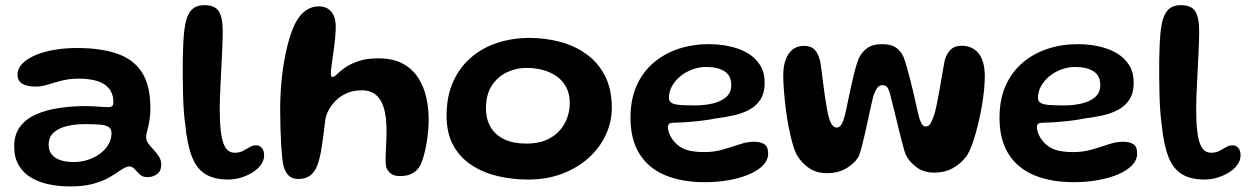

<svg xmlns="http://www.w3.org/2000/svg" viewBox="-20 -650 4734 724"><path d="M244 53Q202.5 53 164.8 45.2Q127 37.5 97.2 19.8Q67.5 2 50.5 -27Q33.5 -56 33.5 -97.5Q33.5 -143 56 -172.8Q78.5 -202.5 117.2 -219.2Q156 -236 204.5 -243Q253 -250 305 -250Q320 -250 335.5 -249Q351 -248 364.2 -247Q377.5 -246 386.5 -246Q398.5 -246 403 -250.2Q407.5 -254.5 407.5 -264.5Q407.5 -280.5 403.5 -293Q399.5 -305.5 392 -315Q384.5 -324.5 374 -331.5Q357 -343 331.8 -348.2Q306.5 -353.5 277.5 -353.5Q242.5 -353.5 213.8 -346.2Q185 -339 160.8 -331.2Q136.5 -323.5 114.5 -323.5Q82 -323.5 64 -334.2Q46 -345 46 -368.5Q46 -391.5 64 -410Q82 -428.5 113 -441.8Q144 -455 184.5 -462Q225 -469 270 -469Q360.5 -469 422.2 -447.5Q484 -426 515.5 -376.8Q547 -327.5 547 -243Q547 -220 544.5 -202.8Q542 -185.5 539 -172.8Q536 -160 533.5 -150.5Q531 -141 531 -133Q531 -120 539.5 -108.5Q548 -97 559.5 -85Q571 -73 579.5 -59.5Q588 -46 588 -29.5Q588 -4.5 571.8 6.8Q555.5 18 535.5 18Q518 18 507.2 7.8Q496.5 -2.5 487.8 -12.5Q479 -22.5 467.5 -22.5Q460.5 -22.5 451.8 -18.2Q443 -14 430.5 -5.5Q415.5 5.5 391.5 19.2Q367.5 33 331.8 43Q296 53 244 53ZM258.5 -39Q285 -39 310.5 -47Q336 -55 356.2 -69.8Q376.5 -84.5 388.5 -104.5Q400.5 -124.5 400.5 -148Q400.5 -163.5 390.2 -170.8Q380 -178 358 -180Q336 -182 300.5 -182Q265 -182 233.5 -174.8Q202 -167.5 182.8 -150.5Q163.5 -133.5 163.5 -104Q163.5 -82 175.2 -67.5Q187 -53 208.2 -46Q229.5 -39 258.5 -39Z M840.5 27Q788 27 754.8 6.8Q721.5 -13.5 703.8 -59Q686 -104.5 678.5 -180Q675.5 -201 673.2 -231Q671 -261 670.2 -295Q669.5 -329 669.2 -362.2Q669 -395.5 669.2 -423.5Q669.5 -451.5 670.5 -469.5Q672 -522.5 678.5 -558.2Q685 -594 702 -612.2Q719 -630.5 751 -630.5Q790.5 -630.5 805.2 -607.2Q820 -584 820 -530.5Q820 -517 819.2 -495.2Q818.5 -473.5 817.2 -447Q816 -420.5 814.5 -392Q813 -363.5 811.8 -336Q810.5 -308.5 809.5 -284.8Q808.5 -261 808.5 -244Q808.5 -192.5 812.2 -159.2Q816 -126 823.2 -107.5Q830.5 -89 841 -81.5Q851.5 -74 865 -74Q883 -74 896.2 -81Q909.5 -88 921.2 -95Q933 -102 945.5 -102Q959.5 -102 967.8 -91.8Q976 -81.5 976 -64.5Q976 -45.5 964 -28.8Q952 -12 932.2 0.2Q912.5 12.5 888.5 19.8Q864.5 27 840.5 27Z M1105.5 25Q1082.5 25 1069.5 13Q1056.5 1 1049.5 -22.5Q1046.5 -34 1044.2 -55Q1042 -76 1040.2 -104.5Q1038.5 -133 1037.5 -167.8Q1036.5 -202.5 1036.5 -242Q1036.5 -275.5 1038.8 -310.5Q1041 -345.5 1045.5 -380Q1050 -414.5 1056.8 -447.2Q1063.5 -480 1072.5 -509Q1081.5 -538 1093 -561.5Q1109.5 -593.5 1132 -609.8Q1154.5 -626 1182.5 -626Q1212 -626 1229 -606.2Q1246 -586.5 1246 -549.5Q1246 -532.5 1244.2 -512Q1242.5 -491.5 1239.8 -471Q1237 -450.5 1234.2 -431.2Q1231.5 -412 1229.5 -396.8Q1227.5 -381.5 1227.5 -373Q1227.5 -359.5 1234 -359.5Q1240 -359.5 1250.8 -370.2Q1261.5 -381 1280.8 -394.8Q1300 -408.5 1330.8 -419.2Q1361.5 -430 1407 -430Q1462 -430 1498.8 -410Q1535.5 -390 1557 -356.5Q1578.5 -323 1587.5 -282Q1596.5 -241 1596.5 -198.5Q1596.5 -177.5 1594.2 -153.5Q1592 -129.5 1587.8 -106Q1583.5 -82.5 1577.8 -62Q1572 -41.5 1565.5 -27.5Q1554.5 -7 1535.8 3.5Q1517 14 1489 14Q1466.5 14 1454.2 4.8Q1442 -4.5 1436 -20.5Q1434 -31 1434 -48.2Q1434 -65.5 1435.2 -87.5Q1436.5 -109.5 1437.2 -133.2Q1438 -157 1437 -179.5Q1436 -203.5 1431.5 -226.5Q1427 -249.5 1417 -268.2Q1407 -287 1389.2 -298.2Q1371.5 -309.5 1344.5 -309.5Q1311.5 -309.5 1286.8 -298.2Q1262 -287 1245 -269.5Q1228 -252 1218.2 -232.8Q1208.5 -213.5 1206.5 -197Q1203 -167 1199.8 -142Q1196.5 -117 1193.2 -96.2Q1190 -75.5 1186 -58.2Q1182 -41 1176.5 -26Q1167 -1 1149.2 12Q1131.5 25 1105.5 25Z M1971.5 27Q1911.5 27 1856.5 14Q1801.5 1 1758 -27.5Q1714.5 -56 1689.2 -102Q1664 -148 1664 -214Q1664 -286.5 1688.5 -341.2Q1713 -396 1756 -433Q1799 -470 1855.8 -488.5Q1912.5 -507 1977 -507Q2037 -507 2092.8 -492Q2148.5 -477 2192.2 -445.2Q2236 -413.5 2261.5 -363.5Q2287 -313.5 2287 -244Q2287 -190.5 2264.5 -141.8Q2242 -93 2200 -55Q2158 -17 2100.2 5Q2042.5 27 1971.5 27ZM1965 -108.5Q2009 -108.5 2040.2 -122.2Q2071.5 -136 2091 -158.5Q2110.5 -181 2119.5 -207.8Q2128.5 -234.5 2128.5 -261Q2128.5 -297 2114.5 -322.5Q2100.5 -348 2077 -363.8Q2053.5 -379.5 2024.5 -386.8Q1995.5 -394 1965.5 -394Q1926 -394 1891 -377.2Q1856 -360.5 1834.2 -326.8Q1812.5 -293 1812.5 -242Q1812.5 -200.5 1830.2 -170.5Q1848 -140.5 1882 -124.5Q1916 -108.5 1965 -108.5Z M2637.5 37Q2552 37 2489 11Q2426 -15 2391.8 -69Q2357.5 -123 2357.5 -206Q2357.5 -275 2380.5 -326.8Q2403.5 -378.5 2444.2 -413.2Q2485 -448 2538.5 -465.8Q2592 -483.5 2652.5 -483.5Q2693.5 -483.5 2731.5 -475.2Q2769.5 -467 2799.2 -449.5Q2829 -432 2846.2 -404.5Q2863.5 -377 2863.5 -338Q2863.5 -300.5 2848.2 -276Q2833 -251.5 2806.8 -237Q2780.5 -222.5 2746.8 -215Q2713 -207.5 2676.5 -203Q2656 -198.5 2626.8 -195Q2597.5 -191.5 2569.5 -189.5Q2541.5 -187.5 2525 -187.5Q2510 -187.5 2504.2 -183.8Q2498.5 -180 2498.5 -169.5Q2498.5 -159 2504.5 -144.5Q2510.5 -130 2521.5 -117Q2542 -93 2569 -84.8Q2596 -76.5 2636 -76.5Q2673 -76.5 2706.2 -86.2Q2739.5 -96 2768.8 -105.8Q2798 -115.5 2823.5 -115.5Q2848 -115.5 2862.2 -106.2Q2876.5 -97 2876.5 -70.5Q2876.5 -47 2857.8 -27.2Q2839 -7.5 2806.2 6.8Q2773.5 21 2730 29Q2686.5 37 2637.5 37ZM2601.5 -252.5Q2636.5 -252.5 2667.5 -259.8Q2698.5 -267 2718 -283.8Q2737.5 -300.5 2737.5 -329.5Q2737.5 -364.5 2712.2 -381Q2687 -397.5 2642.5 -397.5Q2616 -397.5 2591 -388.2Q2566 -379 2546 -362.8Q2526 -346.5 2514.2 -325.5Q2502.5 -304.5 2502.5 -281Q2502.5 -268 2512.5 -262Q2522.5 -256 2544.2 -254.2Q2566 -252.5 2601.5 -252.5Z M3099.5 3Q3060.5 3 3032.8 -14.8Q3005 -32.5 2985.5 -64.5Q2976.5 -80 2968.8 -107.5Q2961 -135 2954.2 -169.2Q2947.5 -203.5 2943 -239.8Q2938.5 -276 2936 -309.2Q2933.5 -342.5 2933.5 -367Q2933.5 -398.5 2942 -423.2Q2950.5 -448 2967.8 -462.5Q2985 -477 3011 -477Q3039.5 -477 3053.2 -461.2Q3067 -445.5 3073.5 -415Q3076 -399.5 3078.8 -377.8Q3081.5 -356 3084.5 -332Q3087.5 -308 3091 -284.5Q3094.5 -261 3098 -241.2Q3101.5 -221.5 3105 -208.5Q3109.5 -191 3117.2 -180Q3125 -169 3135.5 -169Q3146 -169 3153 -181Q3160 -193 3165 -211.5Q3170.5 -233.5 3176 -261.2Q3181.5 -289 3188 -318.5Q3194.5 -348 3201.5 -376.2Q3208.5 -404.5 3217 -427Q3228 -452 3248.8 -467.8Q3269.5 -483.5 3307 -483.5Q3341 -483.5 3359.5 -469.8Q3378 -456 3387 -435.5Q3392.5 -421 3398.8 -399.2Q3405 -377.5 3411.5 -352.5Q3418 -327.5 3423.8 -302.8Q3429.5 -278 3434.2 -256.8Q3439 -235.5 3442 -222Q3447 -200 3453.8 -186.5Q3460.5 -173 3470 -173Q3482 -173 3488.8 -184.2Q3495.5 -195.5 3502 -215Q3507 -230 3512.2 -255.2Q3517.5 -280.5 3522.8 -310.8Q3528 -341 3533 -370.5Q3538 -400 3542.5 -423Q3551 -450.5 3565.8 -464Q3580.5 -477.5 3607 -477.5Q3624 -477.5 3639.5 -471.5Q3655 -465.5 3667.2 -452.2Q3679.5 -439 3686.5 -416.5Q3693.5 -394 3693.5 -361.5Q3693.5 -340.5 3691 -314Q3688.5 -287.5 3683.8 -258.2Q3679 -229 3672.5 -200.2Q3666 -171.5 3658.5 -145Q3651 -118.5 3642.8 -97.5Q3634.5 -76.5 3626 -63Q3603.5 -32.5 3572.8 -15.8Q3542 1 3502.5 1Q3462.5 1 3434.5 -20.5Q3406.5 -42 3394 -69.5Q3387 -92 3379.8 -120.2Q3372.5 -148.5 3365.2 -178.2Q3358 -208 3351.5 -235.2Q3345 -262.5 3339.5 -282.5Q3335.5 -302 3329 -315.5Q3322.5 -329 3308.5 -329Q3293.5 -329 3285 -314.5Q3276.5 -300 3271.5 -281Q3268 -266 3263 -243.5Q3258 -221 3252.5 -195.5Q3247 -170 3241.2 -144.8Q3235.5 -119.5 3230 -98.2Q3224.5 -77 3219.5 -63.5Q3206 -36.5 3173.8 -16.8Q3141.5 3 3099.5 3Z M4029 37Q3943.5 37 3880.5 11Q3817.5 -15 3783.2 -69Q3749 -123 3749 -206Q3749 -275 3772 -326.8Q3795 -378.5 3835.8 -413.2Q3876.5 -448 3930 -465.8Q3983.5 -483.5 4044 -483.5Q4085 -483.5 4123 -475.2Q4161 -467 4190.8 -449.5Q4220.5 -432 4237.8 -404.5Q4255 -377 4255 -338Q4255 -300.5 4239.8 -276Q4224.5 -251.5 4198.2 -237Q4172 -222.5 4138.2 -215Q4104.5 -207.5 4068 -203Q4047.5 -198.5 4018.2 -195Q3989 -191.5 3961 -189.5Q3933 -187.5 3916.5 -187.5Q3901.5 -187.5 3895.8 -183.8Q3890 -180 3890 -169.5Q3890 -159 3896 -144.5Q3902 -130 3913 -117Q3933.5 -93 3960.5 -84.8Q3987.5 -76.5 4027.5 -76.5Q4064.5 -76.5 4097.8 -86.2Q4131 -96 4160.2 -105.8Q4189.5 -115.5 4215 -115.5Q4239.5 -115.5 4253.8 -106.2Q4268 -97 4268 -70.5Q4268 -47 4249.2 -27.2Q4230.5 -7.5 4197.8 6.8Q4165 21 4121.5 29Q4078 37 4029 37ZM3993 -252.5Q4028 -252.5 4059 -259.8Q4090 -267 4109.5 -283.8Q4129 -300.5 4129 -329.5Q4129 -364.5 4103.8 -381Q4078.5 -397.5 4034 -397.5Q4007.5 -397.5 3982.5 -388.2Q3957.5 -379 3937.5 -362.8Q3917.5 -346.5 3905.8 -325.5Q3894 -304.5 3894 -281Q3894 -268 3904 -262Q3914 -256 3935.8 -254.2Q3957.5 -252.5 3993 -252.5Z M4522.5 27Q4470 27 4436.8 6.8Q4403.5 -13.5 4385.8 -59Q4368 -104.5 4360.5 -180Q4357.5 -201 4355.2 -231Q4353 -261 4352.2 -295Q4351.5 -329 4351.2 -362.2Q4351 -395.5 4351.2 -423.5Q4351.5 -451.5 4352.5 -469.5Q4354 -522.5 4360.5 -558.2Q4367 -594 4384 -612.2Q4401 -630.5 4433 -630.5Q4472.5 -630.5 4487.2 -607.2Q4502 -584 4502 -530.5Q4502 -517 4501.2 -495.2Q4500.5 -473.5 4499.2 -447Q4498 -420.5 4496.5 -392Q4495 -363.5 4493.8 -336Q4492.5 -308.5 4491.5 -284.8Q4490.5 -261 4490.5 -244Q4490.5 -192.5 4494.2 -159.2Q4498 -126 4505.2 -107.5Q4512.5 -89 4523 -81.5Q4533.5 -74 4547 -74Q4565 -74 4578.2 -81Q4591.5 -88 4603.2 -95Q4615 -102 4627.5 -102Q4641.5 -102 4649.8 -91.8Q4658 -81.5 4658 -64.5Q4658 -45.5 4646 -28.8Q4634 -12 4614.2 0.2Q4594.5 12.5 4570.5 19.8Q4546.5 27 4522.5 27Z"/></svg>

Font: Gluten Medium
Style: Regular
Weight: 500
Designer: Tyler Finck
Foundry: Etcetera Type Company
Version: Version 1.300